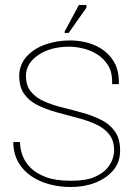

<svg xmlns="http://www.w3.org/2000/svg" viewBox="-20 -735 536 769"><path d="M263 14Q220 14 179.5 3.5Q139 -7 106 -29Q73 -51 53.5 -85Q34 -119 33 -166H60Q60 -164 61.5 -147.5Q63 -131 72 -108Q81 -85 102.5 -63Q124 -41 163 -26Q202 -11 264 -11Q324 -11 358.5 -26Q393 -41 410 -62Q427 -83 432 -102Q437 -121 437 -128Q438 -170 418 -196Q398 -222 363.5 -237.5Q329 -253 288 -263.5Q247 -274 206 -285.5Q165 -297 130.5 -314Q96 -331 76 -360Q56 -389 57 -435Q59 -478 87 -509Q115 -540 161 -556.5Q207 -573 260 -573Q316 -573 361 -553Q406 -533 432 -494.5Q458 -456 456 -398H429Q431 -444 413 -473Q395 -502 367.5 -518.5Q340 -535 310.5 -541.5Q281 -548 259 -548Q183 -548 134.5 -515.5Q86 -483 84 -435Q83 -394 103 -369Q123 -344 157 -329Q191 -314 232 -304Q273 -294 313.5 -282.5Q354 -271 388 -253.5Q422 -236 442 -206Q462 -176 461 -128Q460 -83 432.5 -51.5Q405 -20 361 -3Q317 14 263 14ZM255 -603H239V-609L296 -715H326V-704Z"/></svg>

Font: Darker Grotesque Light
Style: Regular
Weight: 300
Designer: Gabriel Lam
Foundry: TypeRant
Version: Version 1.000;gftools[0.9.28]